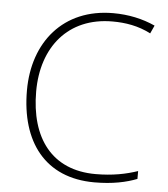

<svg xmlns="http://www.w3.org/2000/svg" viewBox="-52 -771 723 828"><g transform="rotate(5 309.0 -357.0)"><path d="M405 -688C461 -688 517 -679 571 -651L587 -686C532 -711 471 -724 405 -724C189 -724 63 -569 63 -360C63 -138 173 10 387 10C466 10 525 -3 571 -21V-55C521 -38 463 -26 389 -26C199 -26 103 -158 103 -359C103 -551 213 -688 405 -688Z"/></g></svg>

Font: Noto Sans Meetei Mayek ExtraLight
Style: Regular
Weight: 200
Designer: Monotype Design Team and Neelakash Kshetrimayum
Foundry: Monotype Imaging Inc.
Version: Version 2.002